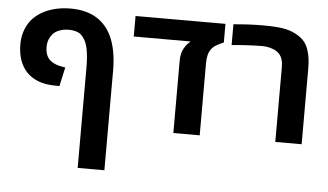

<svg xmlns="http://www.w3.org/2000/svg" viewBox="-57 -736 1829 1070"><g transform="rotate(5 857.5 -200.5)"><path d="M412.6 240.2V-315.9Q412.6 -433.6 386.2 -475.1Q369.6 -504.9 346.7 -513.7Q323.7 -522.5 296.4 -522.5Q269 -522.5 245.4 -513.9Q221.7 -505.4 208.5 -490.7Q196.3 -477.1 188.7 -458.5Q181.2 -439.9 181.2 -417.5Q181.2 -362.8 213.9 -338.9Q235.8 -322.8 265.1 -316.9L294.9 -311L271.5 -205.1L237.3 -206.1Q141.1 -208.5 86.9 -264.6Q62 -291 48.1 -329.8Q34.2 -368.7 34.2 -420.4Q34.2 -465.3 50.5 -505.1Q66.9 -544.9 93.8 -570.3Q120.6 -596.2 158.7 -613.8Q220.7 -641.1 296.9 -641.1Q386.7 -641.1 446.3 -602.5Q470.2 -587.4 491.5 -563Q512.7 -538.6 527.3 -506.8Q562 -431.6 562 -315.9V240.2Z M926.8 0V-404.8Q926.8 -447.3 943.4 -475.1Q957.5 -500.5 979 -516.6H660.2V-631.3H1163.1V-526.9Q1139.6 -517.6 1122.3 -507.3Q1105 -497.1 1094.2 -481.9Q1074.2 -456.1 1074.2 -402.3V0Z M1497.1 0V-419.4Q1497.1 -461.4 1480 -485.1Q1462.9 -508.8 1429.2 -518.1Q1405.8 -525.9 1376 -525.9Q1342.8 -525.9 1297.6 -523.4Q1252.4 -521 1207.5 -516.6V-632.8Q1254.9 -637.2 1295.9 -639.2Q1336.9 -641.1 1371.6 -641.1Q1440.9 -641.1 1480.5 -635Q1520 -628.9 1549.8 -614.3Q1579.6 -599.6 1598.9 -580.3Q1618.2 -561 1628.9 -530.8Q1637.7 -505.4 1641.1 -479.7Q1644.5 -454.1 1644.5 -419.4V0Z"/></g></svg>

Font: Open Sans
Style: Bold
Weight: 700
Designer: Monotype Design Team
Foundry: Monotype Imaging Inc.
Version: Version 3.000; ttfautohint (v1.8.4)